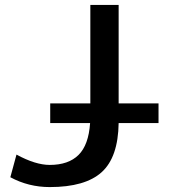

<svg xmlns="http://www.w3.org/2000/svg" viewBox="-20 -750 696 780"><path d="M184 -250V-330H347V-730H462V-330H624V-250H462Q460 -111 393 -50.5Q326 10 182 10Q96 10 22 -30L47 -122Q124 -80 182 -80Q258 -80 299 -120.5Q340 -161 346 -250Z"/></svg>

Font: M PLUS 1p Medium
Style: Regular
Weight: 500
Version: Version 1.062